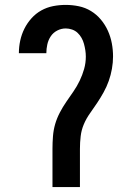

<svg xmlns="http://www.w3.org/2000/svg" viewBox="-20 -763 540 783"><path d="M194 0V-156Q194 -181 196 -207Q198 -233 205 -257Q212 -281 224 -304Q236 -327 250.5 -348Q265 -369 279.5 -390Q294 -411 305 -434Q316 -457 323 -481.5Q330 -506 330 -532Q330 -545 328 -558Q326 -571 322.5 -584Q319 -597 312.5 -608.5Q306 -620 296.5 -629Q287 -638 274 -642.5Q261 -647 248 -647Q230 -647 213.5 -638.5Q197 -630 187 -615Q177 -600 173 -582Q169 -564 169 -546H57Q57 -572 62.5 -597.5Q68 -623 79.5 -646Q91 -669 108.5 -688.5Q126 -708 148.5 -720.5Q171 -733 196.5 -738Q222 -743 248 -743Q275 -743 301.5 -737.5Q328 -732 351 -718Q374 -704 391.5 -683Q409 -662 420 -637.5Q431 -613 436 -586.5Q441 -560 441 -533Q441 -508 436.5 -482.5Q432 -457 423.5 -433Q415 -409 402.5 -386.5Q390 -364 376 -343Q362 -322 347 -301Q332 -280 322 -256.5Q312 -233 309 -207.5Q306 -182 306 -156V0Z"/></svg>

Font: Iosevka SS04
Style: Bold
Weight: 700
Monospace: yes
Designer: Belleve Invis
Foundry: Belleve Invis
Version: Version 19.0.0; ttfautohint (v1.8.4)